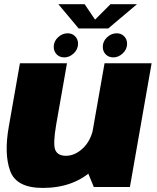

<svg xmlns="http://www.w3.org/2000/svg" viewBox="-20 -896 752 920"><path d="M429.5 0H602.5L706.5 -593H481L392.5 -90ZM301 -593H75.5L22 -288.5Q-1 -158 28.8 -76.8Q58.5 4.5 185 4.5Q332 4.5 424.8 -82Q517.5 -168.5 532 -251.5L429 -290Q417 -223.5 378.2 -186.5Q339.5 -149.5 296 -149.5Q257 -149.5 245 -177.2Q233 -205 249.5 -300.5ZM288 -621Q313 -621 333.5 -640.5Q354 -660 354 -686.5Q354 -707.5 340 -722Q326 -736.5 304 -736.5Q278.5 -736.5 258 -717.2Q237.5 -698 237.5 -671.5Q237.5 -650 251.5 -635.5Q265.5 -621 288 -621ZM523 -621Q548 -621 568.5 -640.5Q589 -660 589 -686.5Q589 -707.5 575 -722Q561 -736.5 539 -736.5Q513.5 -736.5 493 -717.2Q472.5 -698 472.5 -671.5Q472.5 -650 486.5 -635.5Q500.5 -621 523 -621ZM357 -759.5H498.5L636.5 -876H509.5L435.5 -802L385.5 -876H259.5Z"/></svg>

Font: Anybody UltraCondensed Thin Black
Style: Italic
Weight: 900
Italic angle: -10°
Version: Version 1.111